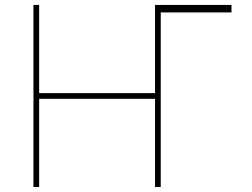

<svg xmlns="http://www.w3.org/2000/svg" viewBox="-20 -747 1006 767"><path d="M904.8 -727.3V-697.4H622.2V0H599.4V-352.3H136.4V0H113.6V-727.3H136.4V-375H599.4V-727.3Z"/></svg>

Font: Inter Thin BETA
Style: Regular
Weight: 100
Designer: Rasmus Andersson
Foundry: rsms
Version: Version 3.011;git-f93a4a705